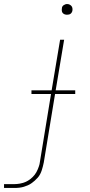

<svg xmlns="http://www.w3.org/2000/svg" viewBox="-128 -717 448 952"><path d="M-108 215V196H-58Q-44 196 -30 193.5Q-16 191 -2.5 185.5Q11 180 23 170.5Q35 161 44 149.5Q53 138 59.5 122Q66 106 68 97L125 -251H28V-269H128L170 -520H190L148 -269H245V-251H145L89 89Q87 99 84.5 108.5Q82 118 79 127.5Q76 137 71 146.5Q66 156 59 164Q52 172 44 179Q36 186 27.5 192Q19 198 9.5 202Q0 206 -9.5 209Q-19 212 -31 213.5Q-43 215 -49 215ZM204 -644Q198 -644 192.5 -646Q187 -648 183 -652.5Q179 -657 178.5 -663.5Q178 -670 179 -676Q179 -681 181.5 -685Q184 -689 188 -691.5Q192 -694 196 -695.5Q200 -697 205 -697Q211 -697 216.5 -694.5Q222 -692 226 -687.5Q230 -683 231 -676.5Q232 -670 231 -664Q230 -659 227.5 -655Q225 -651 221.5 -648.5Q218 -646 213.5 -645Q209 -644 204 -644Z"/></svg>

Font: Iosevka Aile Thin Oblique
Style: Regular
Weight: 100
Italic angle: -9°
Designer: Belleve Invis
Foundry: Belleve Invis
Version: Version 31.1.0; ttfautohint (v1.8.4)